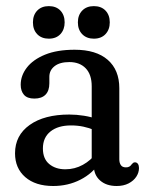

<svg xmlns="http://www.w3.org/2000/svg" viewBox="-20 -610 488 640"><path d="M292.7 -57.8V-70.6L285.7 -74V-322.3Q285.7 -361.5 265.7 -382.3Q245.7 -403.1 211.3 -403.1Q179.3 -403.1 161.9 -389.4Q144.5 -375.8 144.5 -354V-332.3Q144.5 -307.4 131.7 -294.4Q118.9 -281.4 94.5 -281.4Q70.7 -281.4 59.8 -294.1Q49 -306.8 49 -327.4Q49 -358.1 69.5 -384.7Q90 -411.3 130.1 -427.8Q170.2 -444.2 228.8 -444.2Q300.7 -444.2 339.2 -410.5Q377.7 -376.8 377.7 -316V-79.1Q377.7 -67.2 382.8 -59.7Q387.8 -52.1 399.8 -52.1Q406.7 -52.1 411.2 -54.7Q415.6 -57.2 418.9 -62.2Q421.1 -64.9 423.6 -66.9Q426.1 -68.9 429.8 -68.9Q436.2 -68.9 439.8 -63.6Q443.3 -58.2 443.3 -49.9Q443.3 -34.8 434.4 -21.1Q425.4 -7.4 408.7 1.3Q392 10 368.8 10Q334.3 10 313.5 -8.5Q292.7 -26.9 292.7 -57.8ZM30.1 -99Q30.1 -158.8 78.9 -193.5Q127.7 -228.2 210.9 -228.2Q234.9 -228.2 260 -224.2Q285 -220.2 303.2 -213.1L294.9 -176.4Q277 -183.7 257.9 -187.8Q238.8 -191.9 216.6 -191.9Q173.5 -191.9 148.3 -171.8Q123 -151.6 123 -115.2Q123 -80.6 144.1 -63.2Q165.2 -45.7 197.9 -45.7Q229.2 -45.7 256.2 -60.6Q283.2 -75.4 302 -101.1L312.7 -68.6Q288.8 -31.8 247.7 -10.9Q206.7 10 157.3 10Q98.3 10 64.2 -19.6Q30.1 -49.2 30.1 -99ZM142.8 -481.1Q118.5 -481.1 104.1 -496Q89.8 -510.9 89.8 -535.4Q89.8 -559.8 104.1 -574.7Q118.5 -589.6 142.8 -589.6Q167.2 -589.6 181.4 -574.7Q195.5 -559.8 195.5 -535.4Q195.5 -511.5 181.4 -496.3Q167.2 -481.1 142.8 -481.1ZM292.8 -481.1Q268.6 -481.1 254.1 -496Q239.6 -510.9 239.6 -535.4Q239.6 -559.8 254.1 -574.7Q268.6 -589.6 292.8 -589.6Q317.4 -589.6 331.7 -574.7Q345.9 -559.8 345.9 -535.4Q345.9 -511.5 331.7 -496.3Q317.4 -481.1 292.8 -481.1Z"/></svg>

Font: Fraunces 144pt S100 Black
Style: Regular
Weight: 900
Version: Version 1.000